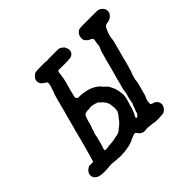

<svg xmlns="http://www.w3.org/2000/svg" viewBox="-153 -841 1063 1063"><g transform="rotate(-45 379.0 -309.0)"><path d="M265 -641Q317 -642 318 -641Q321 -639 327 -639Q329 -640 329.5 -640.5Q330 -641 371.5 -641Q413 -641 417 -640.5Q421 -640 422 -639Q423 -638 427 -637Q434 -634 440 -628L447 -622L450 -614Q455 -604 456 -596Q456 -591 455 -587L454 -583L451 -575Q447 -570 443 -567Q441 -566 441 -566Q441 -566 437 -563Q430 -559 405 -558Q383 -557 351 -558Q334 -558 332 -557Q327 -554 326 -545Q326 -540 325 -534Q322 -519 322 -514Q322 -509 316 -485Q306 -450 300 -427Q298 -418 296 -411Q289 -388 292 -382Q294 -377 298 -375Q303 -373 312 -373Q328 -373 351 -369Q376 -365 395 -356Q410 -349 419 -342L432 -332Q431 -332 435.5 -327.5Q440 -323 441 -321Q443 -318 449 -313Q451 -312 454.5 -307.5Q458 -303 460 -302Q464 -299 467 -293Q469 -289 471 -286Q476 -277 482 -262Q489 -241 491 -218Q493 -204 491.5 -200Q490 -196 490 -191Q488 -176 479 -149Q477 -145 476 -141Q472 -119 465 -105Q462 -99 461 -95Q460 -90 456 -85Q451 -78 450 -72Q449 -70 450 -68Q451 -66 452 -66Q452 -66 453 -65Q452 -65 452.5 -64.5Q453 -64 454 -64Q457 -63 457 -66Q457 -66 458 -67Q466 -71 470 -78Q473 -84 475 -94Q476 -100 478 -101Q480 -103 482 -111Q483 -116 484 -117Q485 -118 486 -121.5Q487 -125 488 -127.5Q489 -130 489 -130.5Q489 -131 490 -131Q493 -135 495 -150Q495 -152 496.5 -158.5Q498 -165 499 -169.5Q500 -174 501 -178Q502 -182 503.5 -186.5Q505 -191 507 -198.5Q509 -206 509 -209.5Q509 -213 510 -215Q512 -222 510 -223Q510 -223 510 -224Q513 -232 523 -271Q524 -277 530 -299Q532 -304 535 -316.5Q538 -329 541 -338Q544 -347 546.5 -357.5Q549 -368 552 -380Q557 -397 561 -415Q563 -422 564 -425Q565 -428 567 -434Q576 -470 577 -470Q579 -470 581 -478Q581 -480 581.5 -480.5Q582 -481 583.5 -484.5Q585 -488 586 -490Q588 -494 588 -503Q588 -506 588.5 -508.5Q589 -511 589 -514Q589 -517 591 -524.5Q593 -532 593 -537Q593 -542 591 -544Q588 -550 581 -552Q564 -559 555 -571Q550 -577 548 -581H549Q549 -580 549 -582Q547 -590 548 -595Q549 -606 551 -611Q553 -614 553 -615Q553 -616 558 -623Q560 -625 560 -625.5Q560 -626 561.5 -627.5Q563 -629 565 -630.5Q567 -632 569.5 -633.5Q572 -635 574 -636Q583 -640 663 -639Q716 -639 721 -638Q728 -637 734 -634Q740 -631 748 -623Q755 -615 757 -608Q758 -604 758 -597.5Q758 -591 758 -588L755 -580Q754 -580 752 -576Q746 -567 738 -561Q727 -554 712 -552Q705 -551 703 -551Q696 -549 691 -543Q688 -541 686 -536.5Q684 -532 682 -528Q680 -524 677.5 -517.5Q675 -511 672 -504Q669 -496 668 -489Q667 -483 666 -478Q665 -473 665 -468Q665 -462 660 -444Q656 -430 654 -422Q652 -414 651 -411Q650 -408 649 -402Q644 -383 642 -377Q641 -374 638.5 -364.5Q636 -355 634.5 -349Q633 -343 631 -334.5Q629 -326 628 -322.5Q627 -319 624 -308Q621 -297 620.5 -296Q620 -295 618 -289Q613 -266 610 -262Q609 -261 607.5 -257.5Q606 -254 606 -252Q604 -249 599 -228Q596 -217 596 -211Q596 -203 593 -194Q592 -189 588.5 -176Q585 -163 583 -155.5Q581 -148 579 -141Q574 -120 571 -114Q569 -111 567.5 -107.5Q566 -104 566 -102Q559 -88 560 -69Q560 -66 561 -65Q564 -61 574 -58Q582 -56 585 -54Q588 -52 589 -52Q591 -51 598 -43Q605 -32 605 -19Q605 -11 601 -4Q598 3 590 11Q583 17 579 19Q569 23 537 24Q503 24 503 22Q503 22 501 21.5Q499 21 494 20.5Q489 20 479.5 19Q470 18 468 18Q459 15 447 17Q432 20 421 17Q412 14 405 8Q398 1 395 -4Q390 -12 384.5 -12Q379 -12 369 -8Q362 -4 355 -3Q351 -2 346 2Q341 6 326 10Q307 16 290 18Q285 19 283 19Q275 21 249 22Q237 23 233.5 22Q230 21 224 21Q207 21 185 18Q171 16 157 18Q110 23 87 18Q75 16 69 13Q61 9 55 2Q52 -2 51 -2L47 -12Q42 -33 59 -50Q67 -57 75 -61Q85 -65 87 -63Q87 -62 96 -62L106 -63H107Q113 -64 113 -70Q113 -72 112 -72L111 -73L113 -74Q116 -78 124 -109Q130 -129 137 -156Q144 -183 147 -193Q149 -203 154 -220Q158 -236 159.5 -242Q161 -248 164 -259Q167 -270 168.5 -274.5Q170 -279 172 -287Q174 -295 177.5 -308.5Q181 -322 182 -326Q185 -337 188 -347Q190 -355 191 -359.5Q192 -364 194 -369.5Q196 -375 198 -384.5Q200 -394 202 -400.5Q204 -407 208 -423Q212 -439 215.5 -451Q219 -463 222 -473.5Q225 -484 225 -484Q227 -484 230 -495Q232 -502 232.5 -503.5Q233 -505 235 -510.5Q237 -516 239 -522Q243 -532 243 -542Q244 -550 242.5 -552.5Q241 -555 235 -558Q221 -566 211 -578Q205 -586 205 -595Q204 -605 207 -612Q210 -619 218 -627Q226 -635 233 -638Q241 -641 265 -641ZM327 -287Q315 -290 300 -286Q298 -286 289 -286Q272 -285 264 -277Q259 -272 250 -241Q249 -236 247.5 -231Q246 -226 245 -221.5Q244 -217 242.5 -212Q241 -207 238.5 -202.5Q236 -198 234.5 -191Q233 -184 232 -181Q229 -175 225 -163Q224 -158 222 -145Q221 -140 218.5 -131Q216 -122 214 -114.5Q212 -107 211 -102.5Q210 -98 208.5 -93.5Q207 -89 206 -86Q200 -72 200 -66Q200 -63 203 -62Q205 -61 222 -62L232 -64Q232 -64 244 -65Q271 -66 286 -70Q296 -73 302 -74Q304 -75 304 -74.5Q304 -74 305 -74Q306 -74 308.5 -74.5Q311 -75 313 -76Q317 -78 318 -78Q322 -78 326 -82Q327 -83 330 -84Q335 -87 335 -89Q335 -90 340 -93Q366 -110 384 -138Q388 -144 389 -144Q391 -144 394 -150Q395 -153 396 -154Q397 -155 398.5 -158Q400 -161 400 -161Q403 -163 404 -172Q407 -192 405 -198Q404 -200 404 -203Q404 -210 402 -221Q399 -237 387 -251Q382 -259 371 -267Q366 -272 366 -273Q364 -277 344 -283Q335 -286 327 -287Z"/></g></svg>

Font: TT2020 Style E
Style: Italic
Weight: 400
Italic angle: -15°
Version: Version 0.2.000